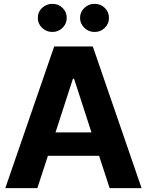

<svg xmlns="http://www.w3.org/2000/svg" viewBox="-20 -966 754 986"><path d="M171.9 0H7.3L258.3 -727.5H456.5L707 0H543L488.8 -166H226.1ZM354.5 -561.5 265.1 -286.1H449.7L360.4 -561.5ZM249 -801.8Q218.3 -801.8 196 -823.2Q173.8 -844.7 174.3 -874Q173.8 -904.3 196 -925.3Q218.3 -946.3 249 -946.3Q279.8 -946.3 301.3 -925.3Q322.8 -904.3 322.8 -874Q322.8 -844.7 301.3 -823.2Q279.8 -801.8 249 -801.8ZM465.8 -801.8Q435.1 -801.8 413.1 -823.2Q391.1 -844.7 391.1 -874Q391.1 -904.3 413.1 -925.3Q435.1 -946.3 465.8 -946.3Q497.1 -946.3 518.3 -925.3Q539.6 -904.3 539.6 -874Q539.6 -844.7 518.3 -823.2Q497.1 -801.8 465.8 -801.8Z"/></svg>

Font: Inter Tight
Style: Bold
Weight: 700
Designer: Rasmus Andersson
Foundry: rsms
Version: Version 3.004; ttfautohint (v1.8.4.7-5d5b)